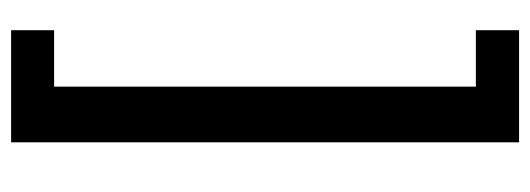

<svg xmlns="http://www.w3.org/2000/svg" viewBox="-326 -574 958 347"><g transform="rotate(-90 153.5 -400.0)"><path d="M70.3 58.6H272.9V-19.5H170.9V-781.7H272.9V-859.4H70.3Z"/></g></svg>

Font: Antonio
Style: Regular
Weight: 400
Designer: Vernon Adams
Foundry: Vernon Adams
Version: Version 1.002